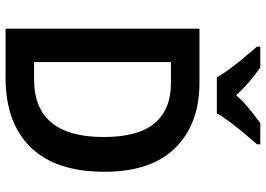

<svg xmlns="http://www.w3.org/2000/svg" viewBox="-156 -874 978 707"><g transform="rotate(90 333.5 -520.0)"><path d="M612 -415Q612 -236 522 -143.5Q432 -51 266 -51H85V-765H284Q436 -765 524 -676Q612 -587 612 -415ZM484 -412Q484 -540 433 -600Q382 -660 286 -660H208V-156H272Q484 -156 484 -412ZM264 -829Q252 -851 232 -878Q212 -905 190 -931Q168 -957 151 -977V-989H228Q251 -973 278.5 -950Q306 -927 330 -900Q355 -928 381.5 -949.5Q408 -971 433 -989H511V-977Q494 -958 472 -931.5Q450 -905 429.5 -878Q409 -851 397 -829Z"/></g></svg>

Font: Noto Sans Tamil UI SemiCondensed SemiBold
Style: Regular
Weight: 600
Width: 4
Designer: Jelle Bosma - Monotype Design Team
Foundry: Monotype Imaging Inc.
Version: Version 2.004; ttfautohint (v1.8.4.7-5d5b)